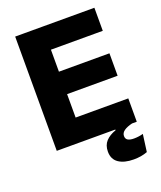

<svg xmlns="http://www.w3.org/2000/svg" viewBox="-149 -733 845 1009"><g transform="rotate(-20 273.0 -229.0)"><path d="M58 0V-639H211V0ZM103.5 0V-130.5H505.5V0ZM147.5 -261.5V-387H493.5V-261.5ZM103 -510V-639H501V-510ZM423.5 181Q371 181 340 160Q309 139 309 96.5V96Q309 60.5 329.2 38.5Q349.5 16.5 385.5 4V-4.5L476.5 -2.5L481 -0.5Q449.5 7 433 18.8Q416.5 30.5 416.5 48Q416.5 64 428.2 71Q440 78 462 78Q475.5 78 488.2 76.2Q501 74.5 513.5 71L500.5 168Q483.5 174.5 464.2 177.8Q445 181 423.5 181Z"/></g></svg>

Font: Anek Latin Medium
Style: Bold
Weight: 700
Version: Version 1.003